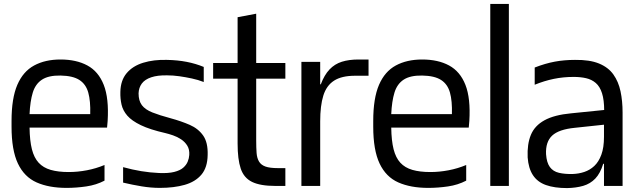

<svg xmlns="http://www.w3.org/2000/svg" viewBox="-20 -950 3257 981"><path d="M320 10Q230 10 167 -18Q104 -46 71.5 -114.5Q39 -183 39 -303V-332Q39 -448 68.5 -516.5Q98 -585 154.5 -615.5Q211 -646 289 -646Q370 -646 426.5 -615.5Q483 -585 510 -516.5Q537 -448 530 -332L527 -298H131Q132 -231 143 -187.5Q154 -144 177.5 -118.5Q201 -93 239 -82Q277 -71 331 -71Q377 -71 424 -80Q471 -89 514 -107V-27Q472 -5 421 2.5Q370 10 320 10ZM131 -367H441Q443 -434 431 -477Q419 -520 385.5 -541.5Q352 -563 289 -564Q228 -565 194.5 -543Q161 -521 147.5 -477Q134 -433 131 -367Z M797 10Q751 10 703 2Q655 -6 609 -17V-96Q656 -83 701.5 -75.5Q747 -68 793 -66Q840 -64 870 -71.5Q900 -79 916 -93Q932 -107 939 -124Q946 -141 947 -158Q949 -186 937 -205.5Q925 -225 905.5 -238Q886 -251 864 -258.5Q842 -266 825 -270Q746 -288 699.5 -310.5Q653 -333 630.5 -359Q608 -385 601 -415.5Q594 -446 595 -480Q596 -539 627 -576Q658 -613 712 -629.5Q766 -646 833 -644Q887 -643 933.5 -634Q980 -625 1021 -608V-531Q993 -542 960.5 -549Q928 -556 896 -560.5Q864 -565 834 -565Q785 -566 752.5 -555Q720 -544 704.5 -523Q689 -502 688 -473Q688 -435 705 -412.5Q722 -390 758.5 -375.5Q795 -361 851 -346Q906 -331 949.5 -312Q993 -293 1018 -257.5Q1043 -222 1041 -158Q1040 -94 1009 -57.5Q978 -21 923.5 -5.5Q869 10 797 10Z M1387 0Q1310 0 1268 -20.5Q1226 -41 1210 -88.5Q1194 -136 1194 -217V-428H1289V-233Q1289 -195 1291 -168.5Q1293 -142 1303.5 -124.5Q1314 -107 1336.5 -99Q1359 -91 1401 -91H1438V0ZM1069 -548V-628H1438V-548ZM1194 -289V-862L1289 -880V-289Z M1520 0V-634H1616V-519H1619Q1637 -567 1663.5 -595Q1690 -623 1726.5 -634.5Q1763 -646 1811 -646H1863V-563H1794Q1726 -563 1687 -538Q1648 -513 1632 -461.5Q1616 -410 1616 -330V0Z M2168 10Q2078 10 2015 -18Q1952 -46 1919.5 -114.5Q1887 -183 1887 -303V-332Q1887 -448 1916.5 -516.5Q1946 -585 2002.5 -615.5Q2059 -646 2137 -646Q2218 -646 2274.5 -615.5Q2331 -585 2358 -516.5Q2385 -448 2378 -332L2375 -298H1979Q1980 -231 1991 -187.5Q2002 -144 2025.5 -118.5Q2049 -93 2087 -82Q2125 -71 2179 -71Q2225 -71 2272 -80Q2319 -89 2362 -107V-27Q2320 -5 2269 2.5Q2218 10 2168 10ZM1979 -367H2289Q2291 -434 2279 -477Q2267 -520 2233.5 -541.5Q2200 -563 2137 -564Q2076 -565 2042.5 -543Q2009 -521 1995.5 -477Q1982 -433 1979 -367Z M2485 0V-930H2580V0Z M3066 0V-307Q3066 -313 3066 -324.5Q3066 -336 3066.5 -348.5Q3067 -361 3067 -371Q3067 -381 3067 -384Q3067 -439 3056 -473.5Q3045 -508 3024 -526Q3003 -544 2974.5 -550.5Q2946 -557 2911 -557Q2858 -557 2809.5 -547Q2761 -537 2712 -517V-605Q2766 -626 2814.5 -635Q2863 -644 2918 -644Q2993 -645 3040.5 -625.5Q3088 -606 3114 -569.5Q3140 -533 3150.5 -483.5Q3161 -434 3161 -375V0ZM2878 11Q2813 11 2769.5 -4.5Q2726 -20 2703 -55Q2680 -90 2676 -146Q2673 -214 2692.5 -261Q2712 -308 2762 -335.5Q2812 -363 2898 -371L3086 -390V-315L2917 -297Q2835 -289 2801 -257Q2767 -225 2770 -162Q2773 -119 2789.5 -96.5Q2806 -74 2836 -67Q2866 -60 2906 -61Q2937 -62 2965.5 -71.5Q2994 -81 3016.5 -102Q3039 -123 3052.5 -159.5Q3066 -196 3066 -251L3084 -113H3062Q3047 -64 3021.5 -37.5Q2996 -11 2960 -0.5Q2924 10 2878 11Z"/></svg>

Font: Matangi SemiBold
Style: Regular
Weight: 600
Designer: Prashant Pant
Foundry: The Graphic Ant
Version: Version 3.002